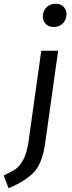

<svg xmlns="http://www.w3.org/2000/svg" viewBox="-95 -800 390 1033"><path d="M217.8 -526.9 147.9 -28.8Q132.8 76.2 89.8 124Q46.9 171.9 -48.8 212.9L-75.2 144Q-33.2 125 -11 109.6Q11.2 94.2 30 59.6Q48.8 24.9 57.1 -28.8L127 -526.9ZM158.7 -763.9Q177.2 -779.8 205.6 -779.8Q233.9 -779.8 250 -760.5Q266.1 -741.2 262.2 -714.1Q258.3 -687 239.7 -670.9Q221.2 -654.8 193.1 -654.8Q165 -654.8 148.4 -674.3Q131.8 -693.8 136 -720.9Q140.1 -748 158.7 -763.9Z"/></svg>

Font: FiraSans-Italic
Style: Italic
Weight: 400
Italic angle: -8°
Designer: Carrois Corporate & Edenspiekermann AG
Foundry: Carrois Corporate GbR & Edenspiekermann AG
Version: Version 3.106;PS 003.106;hotconv 1.0.70;makeotf.lib2.5.58329